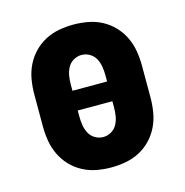

<svg xmlns="http://www.w3.org/2000/svg" viewBox="-85 -608 671 696"><g transform="rotate(-15 250.0 -260.0)"><path d="M250 8Q223 8 195.5 3Q168 -2 143.5 -15Q119 -28 100 -48Q81 -68 69 -93Q57 -118 52.5 -145.5Q48 -173 48 -200V-320Q48 -347 52.5 -374.5Q57 -402 69 -427Q81 -452 100 -472Q119 -492 143.5 -505Q168 -518 195.5 -523Q223 -528 250 -528Q277 -528 304.5 -523Q332 -518 356.5 -505Q381 -492 400 -472Q419 -452 431 -427Q443 -402 447.5 -374.5Q452 -347 452 -320V-200Q452 -173 447.5 -145.5Q443 -118 431 -93Q419 -68 400 -48Q381 -28 356.5 -15Q332 -2 304.5 3Q277 8 250 8ZM315 -297V-320Q315 -336 312.5 -352Q310 -368 302.5 -382.5Q295 -397 280.5 -405.5Q266 -414 250 -414Q234 -414 219.5 -405.5Q205 -397 197.5 -382.5Q190 -368 187.5 -352Q185 -336 185 -320V-297ZM250 -106Q266 -106 280.5 -114.5Q295 -123 302.5 -137.5Q310 -152 312.5 -168Q315 -184 315 -200V-223H185V-200Q185 -184 187.5 -168Q190 -152 197.5 -137.5Q205 -123 219.5 -114.5Q234 -106 250 -106Z"/></g></svg>

Font: Iosevka SS18 Heavy
Style: Regular
Weight: 900
Monospace: yes
Designer: Belleve Invis
Foundry: Belleve Invis
Version: Version 25.1.1; ttfautohint (v1.8.4)